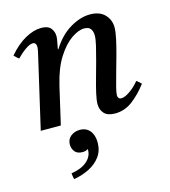

<svg xmlns="http://www.w3.org/2000/svg" viewBox="-111 -569 817 924"><g transform="rotate(-15 297.5 -107.0)"><path d="M191 -182 149 0H49L131 -355Q138 -384 138 -393Q138 -417 120 -417Q106 -417 83.5 -401.5Q61 -386 39 -363Q32 -368 26.5 -373Q21 -378 16 -384Q56 -431 98.5 -454.5Q141 -478 178 -478Q212 -478 226 -461Q240 -444 240 -421Q240 -409 236.5 -392.5Q233 -376 230 -358H233Q271 -419 322.5 -449.5Q374 -480 422 -480Q470 -480 495.5 -453.5Q521 -427 521 -389Q521 -368 513.5 -333Q506 -298 495 -258Q484 -218 473 -179.5Q462 -141 454.5 -111.5Q447 -82 447 -70Q447 -63 451 -57Q455 -51 465 -51Q482 -51 508 -69Q534 -87 555 -113Q568 -104 578 -93Q544 -48 504.5 -18Q465 12 417 12Q380 12 363 -6.5Q346 -25 346 -53Q346 -73 353.5 -106Q361 -139 372 -178Q383 -217 393.5 -255.5Q404 -294 411.5 -326Q419 -358 419 -376Q419 -396 410 -409Q401 -422 378 -422Q349 -422 313 -397Q277 -372 244.5 -321Q212 -270 193 -190ZM231 44Q263 44 281 66Q299 88 299 125Q299 165 278 194Q257 223 221.5 241Q186 259 144 266Q143 261 141 250.5Q139 240 139 236Q190 228 217.5 204Q245 180 245 148V143Q234 151 218 151Q191 151 179 135.5Q167 120 167 101Q167 74 186 59Q205 44 231 44Z"/></g></svg>

Font: Tiro Devanagari Sanskrit
Style: Italic
Weight: 400
Italic angle: -11°
Designer: Devanagari: John Hudson & Fiona Ross, assisted by Paul Hanslow. Latin: John Hudson with Paul Hanslow, assisted by Kaja S
Foundry: Tiro Typeworks Ltd.
Version: Version 1.52